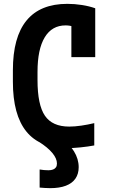

<svg xmlns="http://www.w3.org/2000/svg" viewBox="-20 -760 590 998"><path d="M241 218Q226 218 212.5 217Q199 216 186 215V121Q197 123 209 124Q221 125 232 125Q246 125 256 121Q266 117 271 109.5Q276 102 276 90Q276 64 252 35Q228 6 182 -23L292 -51Q340 -13 364.5 26.5Q389 66 389 109Q389 144 372 168.5Q355 193 322 205.5Q289 218 241 218ZM328 10Q187 10 117 -76.5Q47 -163 47 -335V-395Q47 -567 118 -653.5Q189 -740 330 -740Q368 -740 406 -734Q444 -728 475 -717V-463H351V-694L405 -598Q366 -628 321 -628Q250 -628 212.5 -566Q175 -504 175 -386V-344Q175 -215 213.5 -158.5Q252 -102 340 -102Q368 -102 402.5 -107Q437 -112 470 -120V-4Q438 2 399 6Q360 10 328 10Z"/></svg>

Font: M PLUS Code Latin SemiExpanded SemiBold
Style: Regular
Weight: 600
Width: 6
Designer: Coji Morishita
Foundry: UNDERFOREST DESIGN
Version: Version 1.002; ttfautohint (v1.8.3)